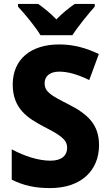

<svg xmlns="http://www.w3.org/2000/svg" viewBox="-20 -951 560 981"><path d="M187 -771H350C377 -814 432 -881 464 -917V-931H362C332 -910 300 -885 268 -852C236 -885 205 -910 175 -931H72V-917C106 -881 162 -813 187 -771ZM486 -209C486 -314 430 -367 330 -418C239 -464 208 -482 208 -526C208 -560 233 -585 282 -585C329 -585 378 -570 436 -542L485 -675C422 -705 357 -724 283 -724C137 -724 45 -648 45 -519C45 -397 120 -348 204 -304C287 -261 323 -239 323 -196C323 -158 297 -130 238 -130C177 -130 105 -153 40 -188V-33C100 -3 159 10 236 10C398 10 486 -83 486 -209Z"/></svg>

Font: Noto Sans Myanmar SemiCondensed ExtraBold
Style: Regular
Weight: 800
Width: 4
Designer: Monotype Design Team
Foundry: Monotype Imaging Inc.
Version: Version 2.107